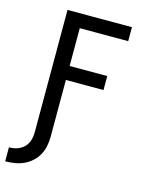

<svg xmlns="http://www.w3.org/2000/svg" viewBox="-136 -821 872 1114"><g transform="rotate(15 300.0 -264.0)"><path d="M6 207V123Q22 123 38.5 120Q55 117 69.5 109.5Q84 102 96 90.5Q108 79 115 64Q122 49 125 32.5Q128 16 128 0V-735H515V-651H224V-424H450V-340H224V0Q224 29 218.5 57Q213 85 199.5 110Q186 135 164.5 154.5Q143 174 117 186Q91 198 62.5 202.5Q34 207 6 207Z"/></g></svg>

Font: Zed Mono Medium Extended
Style: Regular
Weight: 500
Width: 7
Monospace: yes
Designer: Belleve Invis
Foundry: Belleve Invis
Version: Version 1.0.0; ttfautohint (v1.8.4)